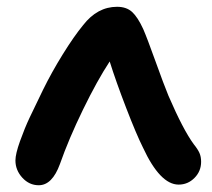

<svg xmlns="http://www.w3.org/2000/svg" viewBox="-20 -527 630 571"><path d="M95.2 23.9Q66.9 23.9 46.4 1.5Q25.9 -21 25.9 -49.8Q25.9 -69.3 39.6 -107.4Q53.2 -145.5 68.1 -177.2Q83 -209 107.9 -259.8Q133.8 -312.5 167 -366Q200.2 -419.4 227.1 -452.1Q269.5 -506.8 328.1 -506.8Q356 -506.8 372.8 -491.5Q389.6 -476.1 405.8 -440.9Q417.5 -414.1 442.4 -344.7Q467.3 -275.4 481 -242.2Q524.4 -141.6 556.2 -98.1Q568.4 -83 573.2 -72Q578.1 -61 578.1 -45.9Q578.1 -17.6 558.3 2.2Q538.6 22 511.2 22Q456.1 22 404.8 -88.9Q385.7 -127 355.2 -206.1Q324.7 -285.2 306.2 -344.2Q269 -287.6 226.8 -200.9Q184.6 -114.3 158.2 -39.1Q135.3 23.9 95.2 23.9Z"/></svg>

Font: Shantell Sans Bouncy
Style: Regular
Weight: 600
Designer: Stephen Nixon, Anya Danilova, Shantell Martin
Foundry: Arrow Type
Version: Version 1.006;[9816181b4]